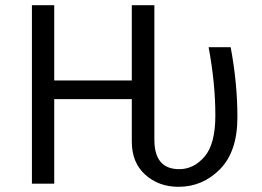

<svg xmlns="http://www.w3.org/2000/svg" viewBox="-20 -708 1008 740"><path d="M869 -526Q895 -388 895 -256Q895 -124 828 -56Q761 12 668 12Q592 12 540 -34.5Q488 -81 488 -162V-326H189V0H103V-688H189V-398H488V-688H575V-169Q575 -56 671 -56Q727 -56 768.5 -104.5Q810 -153 810 -263Q810 -387 784 -526Z"/></svg>

Font: FiraGO Book
Style: Regular
Weight: 350
Designer: bBox Type
Foundry: bBox Type GmbH
Version: Version 1.001;PS 001.001;hotconv 1.0.88;makeotf.lib2.5.64775